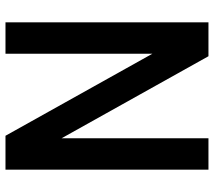

<svg xmlns="http://www.w3.org/2000/svg" viewBox="-60 -720 780 700"><g transform="rotate(-90 330.0 -370.0)"><path d="M61.5 0V-740H185L507 -163.5H484V-740H598.5V0H475L153 -576.5H176V0Z"/></g></svg>

Font: Encode Sans SC Condensed SemiBold
Style: Regular
Weight: 600
Width: 3
Designer: Multiple Designers
Foundry: Impallari Type
Version: Version 3.002